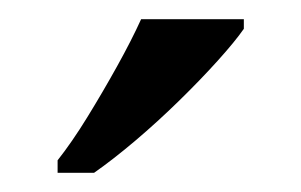

<svg xmlns="http://www.w3.org/2000/svg" viewBox="-20 -786 314 200"><path d="M40 -619Q55 -638 71 -664Q87 -690 102 -717Q117 -744 127 -766H234V-756Q225 -743 207 -723Q189 -703 166.5 -681Q144 -659 121 -639.5Q98 -620 78 -606H40Z"/></svg>

Font: Noto Rashi Hebrew
Style: Regular
Weight: 400
Version: Version 1.006